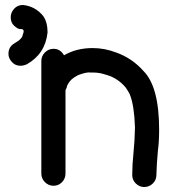

<svg xmlns="http://www.w3.org/2000/svg" viewBox="-20 -746 716 771"><path d="M559 5Q540 5 525.5 -9Q511 -23 511 -43Q511 -84 516 -132Q521 -180 522 -235Q519 -322 502 -365Q501 -366 501 -368Q491 -386 487 -391L486 -393Q455 -431 409 -445Q383 -453 375 -453Q371 -455 334 -455Q319 -454 293 -444Q277 -435 275 -433Q261 -424 250 -403Q248 -392 243 -384V-49Q243 -29 229 -14.5Q215 0 195 0Q175 0 160.5 -14.5Q146 -29 146 -49V-501Q146 -521 160.5 -535.5Q175 -550 195 -550Q222 -550 237 -524Q287 -553 352 -553Q400 -553 447 -535Q511 -512 556 -461Q619 -398 619 -225Q619 -177 614 -140Q609 -87 608 -43Q608 -23 593.5 -9Q579 5 559 5ZM62 -482Q36 -482 21 -506Q14 -517 14 -530Q14 -558 38 -572L52 -581Q54 -581 62.5 -590Q71 -599 71 -606Q75 -615 75 -620Q75 -628 68 -629Q67 -629 59 -629.5Q51 -630 37 -642.5Q23 -655 23 -677Q23 -695 36.5 -710.5Q50 -726 72 -726Q122 -721 154 -681Q171 -656 171 -616Q162 -530 88 -488Q75 -482 62 -482Z"/></svg>

Font: Bad Comic
Style: Regular
Weight: 400
Designer: GGBotNet
Foundry: f0n7
Version: 0.9